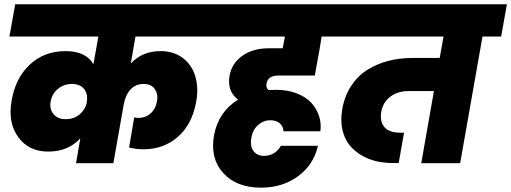

<svg xmlns="http://www.w3.org/2000/svg" viewBox="-20 -760 2380 894"><path d="M334 0 354 -116.2Q298.3 -54.2 204.1 -54.2Q113.8 -54.2 64.7 -121.8Q15.6 -189.5 34.2 -292Q52.2 -397 119.1 -459.5Q186 -522 285.2 -522Q379.9 -522 415 -460.9L438 -589.8H23.9L50.8 -740.2H1034.2L1007.8 -589.8H610.8L588.9 -463.9Q642.1 -522 727.1 -522Q789.6 -522 832 -489.3Q874.5 -456.5 889.9 -402.8Q905.3 -349.1 893.1 -284.2Q873.5 -178.7 807.1 -121.8Q740.7 -64.9 648.9 -64.9Q614.7 -64.9 581.1 -73.2L605 -213.9Q612.3 -210.9 625 -210.9Q657.2 -210.9 681.2 -231.9Q705.1 -252.9 710.9 -288.1Q717.3 -320.8 700.9 -345Q684.6 -369.1 648.9 -369.1Q611.3 -369.1 587.6 -343.3Q564 -317.4 556.2 -273.9L507.8 0ZM288.1 -205.1Q325.7 -205.6 351.6 -228Q377.4 -250.5 383.8 -280.8V-285.2Q390.6 -320.8 372.1 -345Q353.5 -369.1 314.9 -369.1Q277.8 -369.1 250 -346.4Q222.2 -323.7 215.8 -287.1Q209.5 -251 230.2 -227.5Q251 -204.1 288.1 -205.1Z M1460.4 -81.1Q1440.4 7.3 1367.9 60.5Q1295.4 113.8 1194.8 113.8Q1081.5 113.8 1019.5 45.7Q957.5 -22.5 976.6 -129.9Q997.1 -239.7 1088.4 -295.9Q1036.6 -335 1048.8 -407.2Q1059.1 -464.8 1107.9 -500Q1156.7 -535.2 1232.4 -535.2H1296.4L1306.6 -589.8H989.7L1016.6 -740.2H1628.4L1602.5 -589.8H1477.5L1468.8 -535.2L1445.8 -408.2H1275.4Q1227.5 -408.2 1220.7 -370.1Q1217.8 -350.6 1230.5 -340.8Q1241.7 -341.8 1264.6 -341.8Q1319.3 -341.8 1362.3 -325Q1405.3 -308.1 1430.2 -280.5Q1455.1 -252.9 1465.8 -218.8Q1476.6 -184.6 1471.7 -148.9H1299.8Q1299.8 -170.4 1283.2 -185.3Q1266.6 -200.2 1237.8 -200.2Q1207.5 -200.2 1182.1 -178.2Q1156.7 -156.2 1150.4 -118.2Q1143.6 -77.6 1160.9 -55.9Q1178.2 -34.2 1209.5 -34.2Q1235.8 -34.2 1256.8 -47.6Q1277.8 -61 1287.6 -81.1Z M1572.3 -589.8 1599.1 -740.2H2340.3L2313.5 -589.8H2226.6L2122.6 0H1941.4L2000.5 -335.9H1882.3Q1832.5 -335.9 1798.1 -310.3Q1763.7 -284.7 1755.4 -240.2Q1747.6 -195.3 1769.5 -168.7Q1791.5 -142.1 1844.2 -142.1H1861.3L1836.4 -1H1808.1Q1767.1 -1 1729.7 -10Q1692.4 -19 1659.9 -38.8Q1627.4 -58.6 1605.5 -86.9Q1583.5 -115.2 1574.2 -157Q1564.9 -198.7 1573.2 -249Q1583.5 -311.5 1614.5 -359.1Q1645.5 -406.7 1690.4 -434.8Q1735.4 -462.9 1788.3 -476.6Q1841.3 -490.2 1901.4 -490.2H2027.3L2045.4 -589.8Z"/></svg>

Font: Poppins ExtraBold
Style: Italic
Weight: 800
Italic angle: -10°
Designer: Ninad Kale (Devanagari), Jonny Pinhorn (Latin)
Foundry: Indian Type Foundry
Version: Version 3.200;PS 1.000;hotconv 16.6.54;makeotf.lib2.5.65590